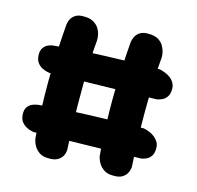

<svg xmlns="http://www.w3.org/2000/svg" viewBox="-97 -751 874 850"><g transform="rotate(15 340.5 -325.5)"><path d="M491 -2Q466 -2 450.5 -12.5Q435 -23 426.5 -36.5Q418 -50 415.5 -60Q413 -70 413 -70Q409 -113 406.5 -164Q404 -215 403 -270Q402 -325 403.5 -381.5Q405 -438 408 -492Q411 -546 415 -594Q415 -594 417 -602.5Q419 -611 425 -622Q431 -633 445 -641.5Q459 -650 483 -649Q510 -649 526 -639.5Q542 -630 550 -617Q558 -604 561.5 -591Q565 -578 565 -569Q565 -560 565 -560Q561 -520 559 -471.5Q557 -423 556 -370.5Q555 -318 555.5 -264.5Q556 -211 558 -158.5Q560 -106 563 -59Q563 -59 561.5 -50Q560 -41 553.5 -29.5Q547 -18 532.5 -9.5Q518 -1 491 -2ZM196 -2Q170 -2 154.5 -12.5Q139 -23 131 -36.5Q123 -50 120.5 -60Q118 -70 118 -70Q114 -113 111.5 -164Q109 -215 108 -270Q107 -325 108.5 -381.5Q110 -438 113 -492Q116 -546 120 -594Q120 -594 121.5 -602.5Q123 -611 129 -622Q135 -633 149 -641.5Q163 -650 188 -649Q214 -649 230 -639.5Q246 -630 254.5 -617Q263 -604 266 -591Q269 -578 269 -569Q269 -560 269 -560Q265 -520 263 -471.5Q261 -423 260.5 -370.5Q260 -318 260.5 -264.5Q261 -211 263 -158.5Q265 -106 267 -59Q267 -59 266 -50Q265 -41 258.5 -29.5Q252 -18 237 -9.5Q222 -1 196 -2ZM103 -97Q103 -97 93 -99Q83 -101 70 -107.5Q57 -114 47 -126.5Q37 -139 36 -161Q35 -182 43.5 -194Q52 -206 63.5 -211Q75 -216 84 -217.5Q93 -219 93 -219Q203 -229 324.5 -233.5Q446 -238 571 -239Q571 -239 578.5 -237Q586 -235 597.5 -230.5Q609 -226 620 -217.5Q631 -209 638.5 -197Q646 -185 646 -168Q646 -146 638 -133.5Q630 -121 619 -115.5Q608 -110 600 -108.5Q592 -107 592 -107ZM103 -368Q103 -368 93 -370Q83 -372 70 -378Q57 -384 47 -397Q37 -410 36 -431Q35 -453 43.5 -465Q52 -477 63.5 -482.5Q75 -488 84 -489Q93 -490 93 -490Q203 -500 324.5 -504.5Q446 -509 571 -510Q571 -510 578.5 -508Q586 -506 597.5 -501.5Q609 -497 620 -489Q631 -481 638.5 -468.5Q646 -456 646 -440Q646 -418 637.5 -405Q629 -392 618.5 -387Q608 -382 600 -380Q592 -378 592 -378Z"/></g></svg>

Font: Sour Gummy Black
Style: Bold
Weight: 700
Version: Version 1.000